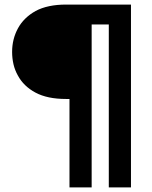

<svg xmlns="http://www.w3.org/2000/svg" viewBox="-20 -720 663 840"><path d="M284 100V-287H269Q187 -287 135 -315Q83 -343 58 -390Q45 -413 39 -439Q33 -465 33 -493Q33 -549 58.5 -596Q84 -643 136 -672Q162 -686 195.5 -693Q229 -700 269 -700H553V100H456V-613H381V100Z"/></svg>

Font: Rethink Sans SemiBold
Style: Regular
Weight: 600
Designer: The Rethink Sans project authors (Hans Thiessen). DM Sans designed by Colophon Foundry.
Foundry: Rethink Communications LLC
Version: Version 1.001